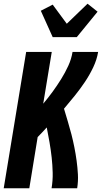

<svg xmlns="http://www.w3.org/2000/svg" viewBox="-20 -1015 549 1035"><path d="M0 0 121 -735H259L213 -456Q240 -488 264 -521Q288 -554 309.5 -588.5Q331 -623 348 -660Q365 -697 371 -735H509Q502 -693 482.5 -652Q463 -611 437.5 -573Q412 -535 383 -499Q354 -463 325 -429Q335 -395 345.5 -360.5Q356 -326 365 -291Q374 -256 381 -220.5Q388 -185 393 -148.5Q398 -112 400 -75Q402 -38 396 0H258Q265 -42 264 -84Q263 -126 258.5 -166.5Q254 -207 247 -247.5Q240 -288 232 -328Q220 -315 208 -302Q196 -289 183 -276L138 0ZM264 -815 200 -957 264 -990 340 -887 452 -995 506 -952 394 -815Z"/></svg>

Font: Iosevka Term Curly Heavy
Style: Italic
Weight: 900
Italic angle: -9°
Designer: Belleve Invis
Foundry: Belleve Invis
Version: Version 32.3.0